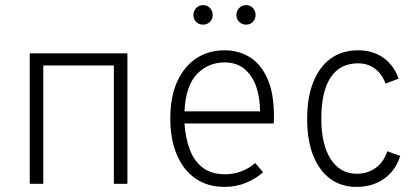

<svg xmlns="http://www.w3.org/2000/svg" viewBox="-20 -720 1642 752"><path d="M96.5 0V-511H479V0H426V-463.5H149.5V0Z M859.5 12Q792.5 12 745 -21.2Q697.5 -54.5 672.2 -114.8Q647 -175 647 -256Q647 -341 674.2 -400.8Q701.5 -460.5 749.2 -491.8Q797 -523 859.5 -523Q915 -523 958.8 -495.8Q1002.5 -468.5 1027.8 -411.2Q1053 -354 1053 -264Q1053 -258 1052.8 -251Q1052.5 -244 1052 -236.5H702.5Q706.5 -178 723.8 -133Q741 -88 774.8 -62.8Q808.5 -37.5 862 -37.5Q892.5 -37.5 922.8 -48Q953 -58.5 979.5 -81.5L1010.5 -45.5Q983 -20.5 943.8 -4.2Q904.5 12 859.5 12ZM702.5 -284H998.5Q998.5 -336 983.8 -379.5Q969 -423 938.2 -449.2Q907.5 -475.5 859.5 -475.5Q795.5 -475.5 751.5 -430Q707.5 -384.5 702.5 -284ZM943.5 -623.5Q928 -623.5 917 -634.2Q906 -645 906 -661Q906 -677.5 917 -688.8Q928 -700 943.5 -700Q960 -700 970.5 -688.8Q981 -677.5 981 -661Q981 -645 970.5 -634.2Q960 -623.5 943.5 -623.5ZM775.5 -623.5Q759.5 -623.5 748.5 -634.2Q737.5 -645 737.5 -661Q737.5 -677.5 748.8 -688.8Q760 -700 775 -700Q791.5 -700 802.2 -688.8Q813 -677.5 813 -661Q813 -645 802.2 -634.2Q791.5 -623.5 775.5 -623.5Z M1376.5 12Q1316 12 1272.8 -20.2Q1229.5 -52.5 1206.2 -112.2Q1183 -172 1183 -255Q1183 -338.5 1207 -398.5Q1231 -458.5 1275.5 -490.8Q1320 -523 1382.5 -523Q1439.5 -523 1480.8 -494.2Q1522 -465.5 1541.5 -412L1490 -392.5Q1476.5 -430.5 1448.2 -451.2Q1420 -472 1382.5 -472Q1312 -472 1275.2 -417Q1238.5 -362 1238.5 -255Q1238.5 -154 1275.2 -96.8Q1312 -39.5 1377 -39.5Q1420.5 -39.5 1452.5 -63.2Q1484.5 -87 1496.5 -127.5L1547.5 -109.5Q1530 -52.5 1484.8 -20.2Q1439.5 12 1376.5 12Z"/></svg>

Font: Overpass ExtraLight
Style: Regular
Weight: 250
Designer: Delve Withrington, Dave Bailey, Thomas Jockin
Foundry: Delve Fonts LLC
Version: Version 4.000